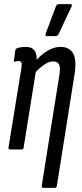

<svg xmlns="http://www.w3.org/2000/svg" viewBox="-20 -720 394 925"><path d="M190 185Q180 185 181 175L266 -358Q272 -393 265 -408.5Q258 -424 236 -424Q216 -424 193 -408.5Q170 -393 145 -365L146 -420Q175 -455 207.5 -474.5Q240 -494 271 -494Q315 -494 332.5 -462Q350 -430 339 -361L254 175Q253 185 244 185ZM27 0Q20 0 21 -10L83 -391Q86 -413 83 -419.5Q80 -426 69 -426Q65 -426 60.5 -425Q56 -424 51 -423Q45 -422 47 -429L54 -478Q55 -484 57.5 -485.5Q60 -487 64 -488Q74 -492 84.5 -493Q95 -494 105 -494Q136 -494 148.5 -473Q161 -452 155 -414L153 -401L154 -384L94 -10Q93 0 86 0ZM205 -546Q200 -546 199 -549Q198 -552 200 -558L250 -691Q252 -696 256 -698Q260 -700 265 -700H320Q325 -700 326 -697Q327 -694 325 -689L262 -555Q257 -546 246 -546Z"/></svg>

Font: Sofia Sans Extra Condensed Medium
Style: Italic
Weight: 500
Italic angle: -9°
Version: Version 4.100